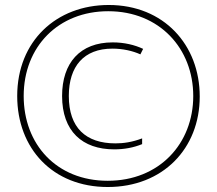

<svg xmlns="http://www.w3.org/2000/svg" viewBox="-20 -742 870 770"><path d="M412 8C633 8 781 -146 781 -355C781 -562 637 -722 416 -722C206 -722 49 -577 49 -357C49 -147 191 8 412 8ZM412 -17C206 -17 75 -164 75 -357C75 -555 214 -697 414 -697C620 -697 755 -547 755 -357C755 -166 619 -17 412 -17ZM438 -143C478 -143 516 -150 550 -164V-187C510 -172 476 -167 443 -167C324 -167 256 -230 256 -357C256 -476 316 -547 431 -547C472 -547 512 -538 543 -524L554 -546C520 -562 478 -572 432 -572C301 -572 229 -490 229 -357C229 -216 310 -143 438 -143Z"/></svg>

Font: Noto Sans Ethiopic ExtraCondensed Thin
Style: Regular
Weight: 100
Width: 2
Designer: Monotype Design Team
Foundry: Monotype Imaging Inc.
Version: Version 2.102